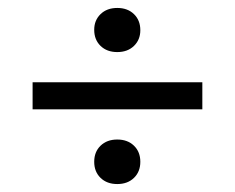

<svg xmlns="http://www.w3.org/2000/svg" viewBox="-20 -583 590 483"><path d="M62 -308V-376H489V-308ZM275 -120Q249 -120 233 -135.5Q217 -151 217 -176Q217 -201 233 -216.5Q249 -232 275 -232Q301 -232 317 -216.5Q333 -201 333 -176Q333 -151 317 -135.5Q301 -120 275 -120ZM275 -452Q249 -452 233 -467.5Q217 -483 217 -508Q217 -532 233 -547.5Q249 -563 275 -563Q301 -563 317 -547.5Q333 -532 333 -507Q333 -483 317 -467.5Q301 -452 275 -452Z"/></svg>

Font: Montagu Slab
Style: Regular
Weight: 400
Version: Version 1.000